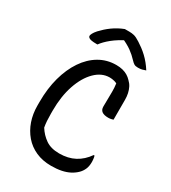

<svg xmlns="http://www.w3.org/2000/svg" viewBox="-227 -1051 1053 1184"><g transform="rotate(30 300.0 -459.0)"><path d="M331 20Q270 20 222 -1.5Q174 -23 141 -61.5Q108 -100 90.5 -150.5Q73 -201 73 -260V-286Q73 -381 94.5 -460Q116 -539 155.5 -597.5Q195 -656 249.5 -688Q304 -720 370 -720Q395 -720 415 -715Q435 -710 451 -700.5Q467 -691 480 -677Q496 -662 505 -644Q514 -626 518.5 -605Q523 -584 523 -560Q523 -524 523 -488.5Q523 -453 523 -419Q517 -417 508 -415Q499 -413 488 -413Q458 -413 443 -424Q428 -435 428 -458Q428 -503 429 -534Q430 -565 428.5 -592.5Q427 -620 420 -651L446 -609Q425 -624 407 -628.5Q389 -633 373 -633Q317 -633 270.5 -587Q224 -541 197 -461.5Q170 -382 170 -280V-259Q170 -230 171.5 -208Q173 -186 177 -163Q202 -123 239.5 -97Q277 -71 336 -71Q399 -71 446 -96Q493 -121 526 -169H532Q534 -164 535 -158.5Q536 -153 536.5 -147.5Q537 -142 537.5 -136.5Q538 -131 538 -126Q538 -95 528.5 -74Q519 -53 504 -38Q485 -19 460 -6Q435 7 403 13.5Q371 20 331 20ZM304 -938Q309 -938 314.5 -938Q320 -938 325.5 -938Q331 -938 336 -938Q354 -938 370.5 -934Q387 -930 415 -912Q431 -902 449 -888.5Q467 -875 484 -859Q501 -843 516.5 -824Q532 -805 546 -783Q533 -778 521 -775Q509 -772 492 -772Q475 -772 465.5 -777.5Q456 -783 444 -796Q420 -822 391 -843Q362 -864 310 -887L367 -875Q351 -875 334.5 -875Q318 -875 301 -875L357 -888Q299 -859 262 -829Q225 -799 205 -771H199Q176 -771 162 -773.5Q148 -776 142 -781.5Q136 -787 136 -793Q136 -799 142 -811Q148 -823 163 -840Q177 -855 192.5 -869Q208 -883 226 -896Q244 -909 263.5 -919.5Q283 -930 304 -938Z"/></g></svg>

Font: Recursive Monospace Casual
Style: Regular
Weight: 400
Version: Version 1.047